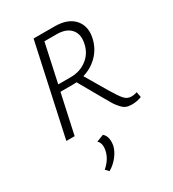

<svg xmlns="http://www.w3.org/2000/svg" viewBox="-224 -781 1086 1202"><g transform="rotate(-30 319.0 -179.5)"><path d="M602 -44 609 -5Q574 8 539 8Q515 8 498 1.5Q481 -5 463 -25.5Q445 -46 436 -60.5Q427 -75 405 -114Q400 -122 398 -126L307 -286Q302 -286 292 -285.5Q282 -285 277 -285H190L128 0H68L211 -658H362Q460 -658 505.5 -604Q551 -550 529 -465Q513 -404 469 -360Q425 -316 363 -298L453 -145Q491 -81 511.5 -59Q532 -37 561 -37Q580 -37 602 -44ZM201 -332H292Q358 -332 406.5 -368.5Q455 -405 469 -465Q485 -531 452.5 -570Q420 -609 349 -609H261ZM285 81Q318 108 308 171Q300 207 273 242Q246 277 208 299L186 276Q238 232 250 175Q260 124 234 101Z"/></g></svg>

Font: EauTestText Semilight
Style: Italic
Weight: 300
Italic angle: -12°
Designer: Christian Thalmann (Catharsis Fonts)
Version: Version 0.001;PS 000.001;hotconv 1.0.88;makeotf.lib2.5.64775